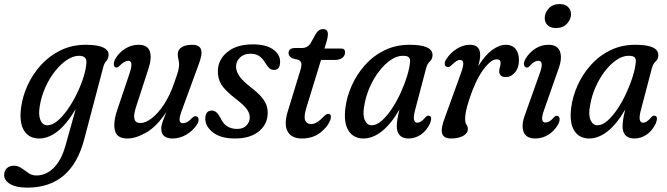

<svg xmlns="http://www.w3.org/2000/svg" viewBox="-85 -658 3208 924"><path d="M320 13.5Q259 245 46.5 245Q-6.5 245 -35.8 227.8Q-65 210.5 -65 184Q-65 165 -52.5 152.2Q-40 139.5 -19 139.5Q1.5 139.5 18.5 151.2Q35.5 163 52.2 174.8Q69 186.5 89.5 186.5Q136 186.5 172.8 150.5Q209.5 114.5 229.5 45L279.5 -133.5Q236 -60.5 192.2 -26Q148.5 8.5 103 8.5Q54.5 8.5 30.8 -29.5Q7 -67.5 16.5 -140.5Q23.5 -194.5 48 -248Q72.5 -301.5 112.5 -345.5Q152.5 -389.5 207 -416Q261.5 -442.5 328.5 -442.5Q385.5 -442.5 412.8 -428.8Q440 -415 437.5 -391.5Q436 -374 426.2 -364Q416.5 -354 411.5 -333.5ZM106.5 -148.5Q99 -105.5 109.5 -80.2Q120 -55 142.5 -55Q166 -55 191.5 -76.2Q217 -97.5 241.2 -132.2Q265.5 -167 285.2 -207.8Q305 -248.5 317.2 -288Q329.5 -327.5 331 -357.5Q332 -389.5 295 -389.5Q267 -389.5 237 -369.5Q207 -349.5 180 -315.5Q153 -281.5 133.5 -238.2Q114 -195 106.5 -148.5Z M859 -98Q869 -96.5 870.5 -84.8Q872 -73 863.5 -59.5Q844.5 -29.5 812.5 -10.5Q780.5 8.5 745.5 8.5Q691 8.5 691 -39Q691 -53.5 697.5 -71.8Q704 -90 715.5 -119Q669.5 -49.5 619.2 -20.5Q569 8.5 528 8.5Q477 8.5 467.8 -30.8Q458.5 -70 481 -134L538 -303.5Q559.5 -365.5 532.5 -365.5Q514.5 -365.5 491.5 -342.5Q480 -330.5 473 -333.5Q465 -334.5 463 -345.5Q461 -356.5 469.5 -374Q486 -403.5 516.2 -423Q546.5 -442.5 581.5 -442.5Q625 -442.5 635.8 -411.5Q646.5 -380.5 630.5 -330.5L570.5 -146Q556.5 -103.5 562 -84.8Q567.5 -66 590.5 -66Q615.5 -66 645.8 -89.2Q676 -112.5 704.8 -156.2Q733.5 -200 754 -261Q768.5 -301 772.8 -318Q777 -335 777 -346Q777 -360 773.8 -371.5Q770.5 -383 770.5 -397Q770.5 -418.5 788.8 -430.5Q807 -442.5 840 -442.5Q875.5 -442.5 882.8 -418.8Q890 -395 869.5 -343.5L791.5 -130.5Q778 -95.5 779.2 -80.2Q780.5 -65 795 -65Q804.5 -65 815 -70.2Q825.5 -75.5 840.5 -91.5Q851.5 -101.5 859 -98Z M1055.5 -37.5Q1085.5 -37.5 1101.2 -54.2Q1117 -71 1117 -93Q1117 -111.5 1104.2 -130.8Q1091.5 -150 1049 -183Q998.5 -222 980.2 -251.2Q962 -280.5 963.5 -320Q966 -373.5 1010.8 -409Q1055.5 -444.5 1131.5 -444.5Q1195.5 -444.5 1229.2 -420.2Q1263 -396 1263 -361.5Q1263 -321.5 1234 -321.5Q1222 -321.5 1212.5 -328.8Q1203 -336 1191.5 -355.5Q1178.5 -377.5 1161.8 -388.5Q1145 -399.5 1120.5 -399.5Q1089 -399.5 1070 -381.2Q1051 -363 1051 -337Q1051 -318 1064 -296Q1077 -274 1117.5 -241.5Q1156.5 -212 1175.5 -188.5Q1194.5 -165 1199.8 -144Q1205 -123 1202.5 -101Q1197.5 -53.5 1156.5 -22.5Q1115.5 8.5 1046 8.5Q977.5 8.5 940.2 -20.5Q903 -49.5 903 -86.5Q903 -126 935 -126Q957.5 -126 975.5 -91.5Q988.5 -62 1009 -49.8Q1029.5 -37.5 1055.5 -37.5Z M1351 -370 1321.5 -377.5Q1303.5 -387.5 1303.5 -402Q1303.5 -427 1336 -427H1370Q1392.5 -427 1408 -447L1436.5 -498Q1450.5 -518 1469 -518Q1493 -518 1493 -493.5Q1493 -486.5 1491 -475.8Q1489 -465 1484 -449.5L1476.5 -424.5H1557.5Q1575.5 -424.5 1575.5 -406.5Q1575.5 -389.5 1562.2 -379.5Q1549 -369.5 1528 -369.5H1460L1389 -138Q1376.5 -97.5 1383.5 -79.2Q1390.5 -61 1413 -61Q1439.5 -61 1473 -97.5Q1488 -112.5 1497.5 -110Q1505 -108.5 1506.8 -101.5Q1508.5 -94.5 1506 -85Q1494.5 -49.5 1457.5 -20.5Q1420.5 8.5 1368.5 8.5Q1316 8.5 1298 -27.5Q1280 -63.5 1303 -132L1357 -308.5Q1367 -338.5 1365.5 -351.2Q1364 -364 1351 -370Z M1913.5 -131.5Q1904 -96 1907.5 -81.8Q1911 -67.5 1922.5 -67.5Q1932 -67.5 1941 -73.2Q1950 -79 1962.5 -93.5Q1971.5 -103.5 1980 -101Q1997.5 -97.5 1984.5 -64Q1968 -29 1940.5 -10.2Q1913 8.5 1881 8.5Q1853 8.5 1838.8 -7Q1824.5 -22.5 1824.5 -50Q1824.5 -63.5 1827.2 -82Q1830 -100.5 1837.5 -131Q1796 -60 1752.2 -25.8Q1708.5 8.5 1663.5 8.5Q1616 8.5 1592 -29.5Q1568 -67.5 1577.5 -140.5Q1584.5 -194.5 1608.5 -247.8Q1632.5 -301 1672 -345.2Q1711.5 -389.5 1765.5 -416Q1819.5 -442.5 1886.5 -442.5Q2000 -442.5 1996.5 -390Q1995 -372 1983.5 -362Q1972 -352 1966 -331ZM1668 -149Q1659.5 -104.5 1670.8 -79.8Q1682 -55 1703.5 -55Q1727 -55 1752 -77Q1777 -99 1800.5 -134.2Q1824 -169.5 1843 -211Q1862 -252.5 1874.2 -292.5Q1886.5 -332.5 1888.5 -362.5Q1889 -376 1881.8 -382.8Q1874.5 -389.5 1853 -389.5Q1825 -389.5 1795.5 -369.5Q1766 -349.5 1739.8 -315.5Q1713.5 -281.5 1694.5 -238.5Q1675.5 -195.5 1668 -149Z M2067.5 -336Q2057.5 -337 2055.5 -348Q2053.5 -359 2062.5 -372.5Q2082 -403.5 2113 -423Q2144 -442.5 2176.5 -442.5Q2226 -442.5 2226 -393.5Q2226 -373.5 2216.5 -339.5Q2249.5 -393 2284 -417.8Q2318.5 -442.5 2349.5 -442.5Q2379 -442.5 2395.8 -423Q2412.5 -403.5 2412.5 -368.5Q2412.5 -331.5 2393.2 -309.2Q2374 -287 2350.5 -287Q2332.5 -287 2325 -294.8Q2317.5 -302.5 2317.5 -314.5Q2317.5 -325.5 2320.8 -334.5Q2324 -343.5 2324 -356.5Q2324 -372.5 2305 -372.5Q2277.5 -372.5 2240.5 -322.2Q2203.5 -272 2173 -179Q2160.5 -139.5 2157 -120.2Q2153.5 -101 2153.5 -86.5Q2153.5 -66.5 2160 -58Q2166.5 -49.5 2166.5 -37.5Q2166.5 -16.5 2143.8 -4Q2121 8.5 2086 8.5Q2050 8.5 2042.8 -15.5Q2035.5 -39.5 2055.5 -91L2132.5 -303.5Q2145.5 -339 2144.5 -354.2Q2143.5 -369.5 2128.5 -369.5Q2120 -369.5 2110.5 -363.2Q2101 -357 2085 -341.5Q2075 -333 2067.5 -336Z M2590.5 -523Q2565 -523 2550.8 -536.2Q2536.5 -549.5 2536.5 -571Q2536.5 -596 2555.5 -617.2Q2574.5 -638.5 2608.5 -638.5Q2634 -638.5 2648.2 -625Q2662.5 -611.5 2663 -590Q2663 -565.5 2643.8 -544.2Q2624.5 -523 2590.5 -523ZM2533 -127.5Q2512 -68.5 2540 -68.5Q2548.5 -68.5 2558.5 -73.8Q2568.5 -79 2581 -93.5Q2589.5 -103 2597.5 -100.5Q2605.5 -99 2607.8 -88Q2610 -77 2601 -59.5Q2582.5 -27 2553.5 -9.2Q2524.5 8.5 2490.5 8.5Q2447 8.5 2434.8 -23.5Q2422.5 -55.5 2442 -107L2513 -306.5Q2534.5 -365.5 2505.5 -365.5Q2495.5 -365.5 2486 -360Q2476.5 -354.5 2463.5 -339.5Q2455 -331 2447 -333.5Q2439 -335.5 2436.8 -346.2Q2434.5 -357 2443.5 -374Q2461.5 -405 2490.8 -423.8Q2520 -442.5 2554.5 -442.5Q2598 -442.5 2609.8 -410.2Q2621.5 -378 2603.5 -328.5Z M3000 -131.5Q2990.5 -96 2994 -81.8Q2997.5 -67.5 3009 -67.5Q3018.5 -67.5 3027.5 -73.2Q3036.5 -79 3049 -93.5Q3058 -103.5 3066.5 -101Q3084 -97.5 3071 -64Q3054.5 -29 3027 -10.2Q2999.5 8.5 2967.5 8.5Q2939.5 8.5 2925.2 -7Q2911 -22.5 2911 -50Q2911 -63.5 2913.8 -82Q2916.5 -100.5 2924 -131Q2882.5 -60 2838.8 -25.8Q2795 8.5 2750 8.5Q2702.5 8.5 2678.5 -29.5Q2654.5 -67.5 2664 -140.5Q2671 -194.5 2695 -247.8Q2719 -301 2758.5 -345.2Q2798 -389.5 2852 -416Q2906 -442.5 2973 -442.5Q3086.5 -442.5 3083 -390Q3081.5 -372 3070 -362Q3058.5 -352 3052.5 -331ZM2754.5 -149Q2746 -104.5 2757.2 -79.8Q2768.5 -55 2790 -55Q2813.5 -55 2838.5 -77Q2863.5 -99 2887 -134.2Q2910.5 -169.5 2929.5 -211Q2948.5 -252.5 2960.8 -292.5Q2973 -332.5 2975 -362.5Q2975.5 -376 2968.2 -382.8Q2961 -389.5 2939.5 -389.5Q2911.5 -389.5 2882 -369.5Q2852.5 -349.5 2826.2 -315.5Q2800 -281.5 2781 -238.5Q2762 -195.5 2754.5 -149Z"/></svg>

Font: Fraunces 144pt S100
Style: Italic
Weight: 400
Italic angle: -16°
Version: Version 1.000; ttfautohint (v1.8.3)